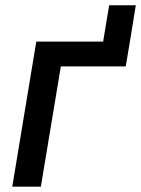

<svg xmlns="http://www.w3.org/2000/svg" viewBox="-20 -698 528 718"><path d="M365.7 -542.5 388.2 -678.2H487.8L465.8 -542.5ZM465.8 -542.5 450.2 -449.7H207.5L132.8 0H25.9L115.7 -542.5Z"/></svg>

Font: Inter 16pt Medium
Style: Italic
Weight: 500
Italic angle: -9.3988°
Version: Version 4.001;git-66647c0bb